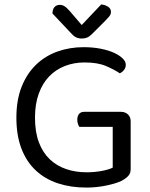

<svg xmlns="http://www.w3.org/2000/svg" viewBox="-20 -834 679 867"><path d="M570 -70Q570 -52 559.5 -40Q549 -28 528 -17Q503 -5 459 4Q415 13 370 13Q300 13 242 -6Q184 -25 142 -64Q100 -103 77 -162.5Q54 -222 54 -303Q54 -383 78 -443Q102 -503 143.5 -542.5Q185 -582 240 -601.5Q295 -621 357 -621Q399 -621 434.5 -614Q470 -607 495 -595.5Q520 -584 534 -570Q548 -556 548 -542Q548 -528 540 -518Q532 -508 521 -503Q494 -521 457 -536.5Q420 -552 362 -552Q314 -552 273 -536Q232 -520 202 -489Q172 -458 155 -411Q138 -364 138 -303Q138 -238 155.5 -191.5Q173 -145 204.5 -115Q236 -85 278.5 -70.5Q321 -56 371 -56Q407 -56 439 -62Q471 -68 489 -77V-261H338Q335 -266 332 -274.5Q329 -283 329 -293Q329 -310 337 -319.5Q345 -329 360 -329H527Q545 -329 557.5 -317.5Q570 -306 570 -287ZM437 -814Q455 -812 468 -803.5Q481 -795 481 -781Q481 -769 473.5 -760Q466 -751 455 -740L395 -680Q384 -669 373.5 -664.5Q363 -660 349 -660Q334 -660 322.5 -666Q311 -672 300 -685L217 -773Q217 -792 226 -802Q235 -812 250 -812Q261 -812 271 -806Q281 -800 295 -784L349 -721Z"/></svg>

Font: Baloo Chettan 2
Style: Regular
Weight: 400
Designer: Maithili Shingre, Unnati Kotecha and Ek Type
Foundry: Ek Type
Version: Version 1.640;hotconv 1.0.111;makeotfexe 2.5.65597; ttfautoh